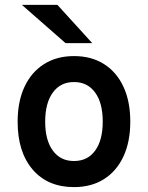

<svg xmlns="http://www.w3.org/2000/svg" viewBox="-20 -752 604 784"><path d="M282 12Q175 12 113.5 -59.5Q52 -131 52 -255Q52 -337.5 80 -397.5Q108 -457.5 159.8 -490.2Q211.5 -523 282 -523Q353 -523 404.5 -490.5Q456 -458 484 -398Q512 -338 512 -255.5Q512 -173 484 -113Q456 -53 404.5 -20.5Q353 12 282 12ZM282 -94.5Q337.5 -94.5 368.5 -137Q399.5 -179.5 399.5 -255.5Q399.5 -332 368.2 -374.5Q337 -417 282 -417Q227 -417 195.8 -374.2Q164.5 -331.5 164.5 -255Q164.5 -179.5 195.8 -137Q227 -94.5 282 -94.5ZM247.5 -576 69.5 -732H214.5L356.5 -576Z"/></svg>

Font: Overpass SemiBold
Style: Regular
Weight: 600
Designer: Delve Withrington, Dave Bailey, Thomas Jockin
Foundry: Delve Fonts LLC
Version: Version 4.000